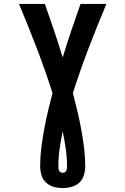

<svg xmlns="http://www.w3.org/2000/svg" viewBox="-20 -755 640 980"><path d="M300 205Q277 205 254 198.5Q231 192 214.5 176.5Q198 161 191.5 138.5Q185 116 185 92Q185 45 191 -2Q197 -49 205.5 -95.5Q214 -142 225 -188Q236 -234 248 -280Q211 -396 167.5 -509.5Q124 -623 77 -735H209Q233 -667 256 -599Q279 -531 300 -462Q321 -531 344 -599Q367 -667 391 -735H523Q476 -623 432.5 -509.5Q389 -396 352 -280Q364 -234 375 -188Q386 -142 394.5 -95.5Q403 -49 409 -2Q415 45 415 92Q415 116 408.5 138.5Q402 161 385.5 176.5Q369 192 346 198.5Q323 205 300 205ZM300 127Q306 127 311 124Q316 121 318.5 116Q321 111 321.5 105Q322 99 322 93Q322 48 315.5 3.5Q309 -41 300 -84Q291 -41 284.5 3.5Q278 48 278 93Q278 99 278.5 105Q279 111 281.5 116Q284 121 289 124Q294 127 300 127Z"/></svg>

Font: Iosevka Slab XBdEx
Style: Regular
Weight: 800
Width: 7
Monospace: yes
Designer: Belleve Invis
Foundry: Belleve Invis
Version: Version 11.1.0; ttfautohint (v1.8.3)